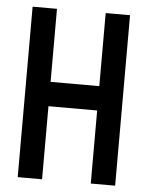

<svg xmlns="http://www.w3.org/2000/svg" viewBox="-51 -726 589 767"><g transform="rotate(5 244.0 -342.0)"><path d="M48.8 -683.6H146.5V-390.6H341.8V-683.6H439.5V0H341.8V-293H146.5V0H48.8Z"/></g></svg>

Font: BabelStone Runic Long Branch
Style: Regular
Weight: 400
Designer: Andrew West
Foundry: BabelStone
Version: Version 3.002 March 14, 2022